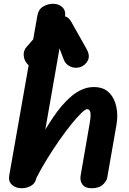

<svg xmlns="http://www.w3.org/2000/svg" viewBox="-20 -999 684 1019"><path d="M94.5 0Q64 0 43.8 -18Q23.5 -36 29 -67.5L178.5 -917Q184 -949.5 209 -964.2Q234 -979 261.5 -979Q292 -979 311.5 -960.2Q331 -941.5 324.5 -905.5L220.5 -311.5Q240 -343.5 261.8 -376Q283.5 -408.5 308 -437.2Q332.5 -466 359.2 -488.5Q386 -511 415.8 -524Q445.5 -537 478 -537Q529.5 -537 558.8 -507.5Q588 -478 597.5 -432Q607 -386 598 -336L549 -55.5Q546 -38.5 526 -19.2Q506 0 465 0Q431.5 0 417.2 -20.2Q403 -40.5 408 -67.5L456.5 -347.5Q460 -368.5 460.8 -384.8Q461.5 -401 457.2 -410.2Q453 -419.5 442 -419.5Q432.5 -419.5 410 -397.5Q387.5 -375.5 357.5 -338.2Q327.5 -301 294.5 -253.8Q261.5 -206.5 230 -155.5Q198.5 -104.5 173.5 -55.5Q168 -26.5 145.2 -13.2Q122.5 0 94.5 0ZM404.5 -642.5Q377.5 -634.5 352.8 -646Q328 -657.5 318.5 -682.5L285 -771L231 -675Q211 -638.5 181 -637.2Q151 -636 129.5 -655Q109 -674.5 106 -702Q103 -729.5 121.5 -750.5L246 -893Q257 -905.5 270.8 -911.2Q284.5 -917 298.5 -917Q315.5 -917 331.2 -910Q347 -903 357.5 -884.5L439 -740Q459.5 -703.5 445.8 -677.2Q432 -651 404.5 -642.5Z"/></svg>

Font: Edu QLD Hand
Style: Regular
Weight: 400
Designer: Tina and Corey Anderson, Eben Sorkin
Foundry: Sorkin Type Co.
Version: Version 2.000